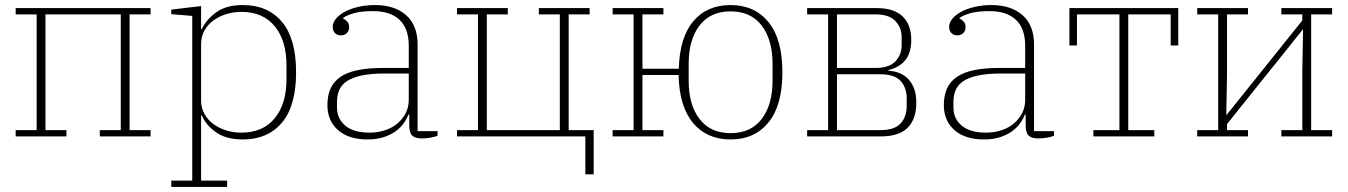

<svg xmlns="http://www.w3.org/2000/svg" viewBox="-20 -540 5335 760"><path d="M42 -25H125V-483H42V-508H576V-483H493V-25H576V0H375V-25H458V-483H160V-25H243V0H42Z M658 175H741V-477L658 -484V-502L776 -516V-425H779Q796 -462 835.5 -491Q875 -520 941 -520Q1040 -520 1096 -453.5Q1152 -387 1152 -254Q1152 -121 1096 -54.5Q1040 12 941 12Q875 12 835 -16.5Q795 -45 779 -83H776V175H879V200H658ZM935 -15Q1021 -15 1067.5 -72Q1114 -129 1114 -226V-282Q1114 -379 1067.5 -436Q1021 -493 935 -493Q904 -493 875 -484Q846 -475 824 -458.5Q802 -442 789 -418.5Q776 -395 776 -366V-142Q776 -113 789 -89.5Q802 -66 824 -49.5Q846 -33 875 -24Q904 -15 935 -15Z M1435 12Q1360 12 1318 -25Q1276 -62 1276 -124Q1276 -161 1288 -188.5Q1300 -216 1326 -234.5Q1352 -253 1394 -262Q1436 -271 1495 -271H1598V-359Q1598 -427 1561.5 -461.5Q1525 -496 1457 -496Q1411 -496 1382 -488Q1353 -480 1338 -469V-467Q1348 -462 1355 -454Q1362 -446 1362 -433Q1362 -418 1353 -409Q1344 -400 1329 -400Q1315 -400 1306 -409Q1297 -418 1297 -434Q1297 -450 1309.5 -465.5Q1322 -481 1344 -493Q1366 -505 1397 -512.5Q1428 -520 1464 -520Q1542 -520 1587.5 -480Q1633 -440 1633 -364V-21H1712V-3Q1702 2 1683.5 5Q1665 8 1650 8Q1623 8 1611.5 -3.5Q1600 -15 1600 -43V-87H1597Q1590 -69 1577.5 -51.5Q1565 -34 1545.5 -20Q1526 -6 1498.5 3Q1471 12 1435 12ZM1443 -15Q1476 -15 1504.5 -24.5Q1533 -34 1553.5 -51.5Q1574 -69 1586 -92.5Q1598 -116 1598 -144V-249H1502Q1449 -249 1413 -241.5Q1377 -234 1355 -220Q1333 -206 1323.5 -185Q1314 -164 1314 -137V-114Q1314 -70 1347 -42.5Q1380 -15 1443 -15Z M2297 0H1789V-25H1872V-483H1789V-508H1990V-483H1907V-25H2196V-483H2113V-508H2314V-483H2231V-25H2330V150H2297Z M2872 12Q2778 12 2723.5 -53Q2669 -118 2666 -243H2523V-25H2606V0H2405V-25H2488V-483H2405V-508H2606V-483H2523V-268H2667Q2670 -391 2724 -455.5Q2778 -520 2872 -520Q2967 -520 3022 -452.5Q3077 -385 3077 -254Q3077 -123 3022 -55.5Q2967 12 2872 12ZM2872 -13Q2952 -13 2995 -69Q3038 -125 3038 -221V-287Q3038 -383 2995 -439Q2952 -495 2872 -495Q2792 -495 2749 -439Q2706 -383 2706 -287V-221Q2706 -125 2749 -69Q2792 -13 2872 -13Z M3175 -25H3258V-483H3175V-508H3450Q3519 -508 3553 -475Q3587 -442 3587 -382Q3587 -331 3563.5 -302Q3540 -273 3497 -263V-260Q3549 -257 3578 -224Q3607 -191 3607 -134Q3607 -68 3572.5 -34Q3538 0 3466 0H3175ZM3464 -25Q3521 -25 3545 -51.5Q3569 -78 3569 -120V-151Q3569 -193 3545 -219.5Q3521 -246 3464 -246H3293V-25ZM3446 -271Q3499 -271 3524 -297Q3549 -323 3549 -361V-393Q3549 -431 3524 -457Q3499 -483 3446 -483H3293V-271Z M3875 12Q3800 12 3758 -25Q3716 -62 3716 -124Q3716 -161 3728 -188.5Q3740 -216 3766 -234.5Q3792 -253 3834 -262Q3876 -271 3935 -271H4038V-359Q4038 -427 4001.5 -461.5Q3965 -496 3897 -496Q3851 -496 3822 -488Q3793 -480 3778 -469V-467Q3788 -462 3795 -454Q3802 -446 3802 -433Q3802 -418 3793 -409Q3784 -400 3769 -400Q3755 -400 3746 -409Q3737 -418 3737 -434Q3737 -450 3749.5 -465.5Q3762 -481 3784 -493Q3806 -505 3837 -512.5Q3868 -520 3904 -520Q3982 -520 4027.5 -480Q4073 -440 4073 -364V-21H4152V-3Q4142 2 4123.5 5Q4105 8 4090 8Q4063 8 4051.5 -3.5Q4040 -15 4040 -43V-87H4037Q4030 -69 4017.5 -51.5Q4005 -34 3985.5 -20Q3966 -6 3938.5 3Q3911 12 3875 12ZM3883 -15Q3916 -15 3944.5 -24.5Q3973 -34 3993.5 -51.5Q4014 -69 4026 -92.5Q4038 -116 4038 -144V-249H3942Q3889 -249 3853 -241.5Q3817 -234 3795 -220Q3773 -206 3763.5 -185Q3754 -164 3754 -137V-114Q3754 -70 3787 -42.5Q3820 -15 3883 -15Z M4308 -25H4411V-483H4243V-360H4213V-508H4644V-360H4614V-483H4446V-25H4549V0H4308Z M4719 -25H4802V-483H4719V-508H4920V-483H4837V-246L4834 -86H4836L5135 -459V-483H5052V-508H5253V-483H5170V-25H5253V0H5052V-25H5135V-262L5138 -422H5136L4837 -49V-25H4920V0H4719Z"/></svg>

Font: IBM Plex Serif ExtraLight
Style: Regular
Weight: 200
Designer: Mike Abbink, Paul van der Laan, Pieter van Rosmalen
Foundry: Bold Monday
Version: Version 2.5